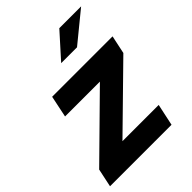

<svg xmlns="http://www.w3.org/2000/svg" viewBox="-239 -849 960 960"><g transform="rotate(-45 240.5 -369.0)"><path d="M-28.7 0 -8.1 -97.3 305.5 -405.7H59.1L83.1 -521H510.2L489.6 -424L174.7 -115.4H430.9L406.2 0ZM233.9 -607.9 350.9 -738.2H505.2L345.9 -607.9Z"/></g></svg>

Font: Red Hat Display
Style: Italic
Weight: 300
Italic angle: -12°
Designer: Pentagram, MCKL
Foundry: Pentagram, MCKL
Version: Version 1.023